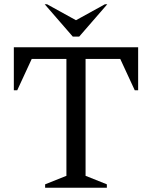

<svg xmlns="http://www.w3.org/2000/svg" viewBox="-20 -882 714 902"><path d="M192 0V-16L292 -56V-605H129L61 -458H45V-660H629V-458H613L545 -605H382V-56L482 -16V0ZM322 -710 190 -862H201L337 -787L473 -862H484L352 -710Z"/></svg>

Font: Spectral
Style: Regular
Weight: 400
Designer: Jean-Baptiste Levee
Foundry: Production Type
Version: Version 2.001